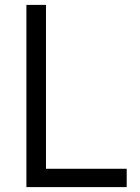

<svg xmlns="http://www.w3.org/2000/svg" viewBox="-20 -765 571 785"><path d="M498 0V-75H168V-745H88V0Z"/></svg>

Font: Plus Jakarta Sans
Style: Regular
Weight: 400
Designer: Gumpita Rahayu
Foundry: Tokotype
Version: Version 2.071;gftools[0.9.30]